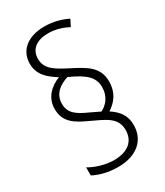

<svg xmlns="http://www.w3.org/2000/svg" viewBox="-184 -837 765 888"><g transform="rotate(-30 198.0 -393.0)"><path d="M56 -405C56 -335 102 -307 168 -277C238 -244 292 -224 292 -158C292 -101 254 -63 176 -63C131 -63 81 -79 47 -99V-56C77 -39 126 -26 177 -26C279 -26 336 -80 336 -159C336 -210 312 -241 270 -269C309 -295 338 -331 338 -390C338 -467 285 -496 210 -534C148 -566 105 -590 105 -644C105 -697 144 -724 205 -724C246 -724 285 -710 310 -696L328 -731C294 -748 252 -760 205 -760C114 -760 61 -713 61 -644C61 -586 98 -553 147 -523C97 -504 56 -465 56 -405ZM97 -409C97 -463 137 -490 181 -504C261 -468 297 -438 297 -384C297 -334 269 -303 238 -287L188 -311C132 -336 97 -358 97 -409Z"/></g></svg>

Font: Noto Sans Armenian Condensed ExtraLight
Style: Regular
Weight: 200
Width: 3
Designer: Monotype Design Team
Foundry: Monotype Imaging Inc.
Version: Version 2.008